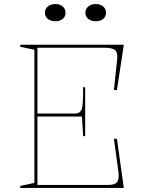

<svg xmlns="http://www.w3.org/2000/svg" viewBox="-20 -929 707 949"><path d="M80 0V-10L150 -25V-683L80 -698V-708H592L558 -484H543L559 -635Q563 -668 549.5 -680.5Q536 -693 498 -693H165V-368H354Q363 -368 370.5 -372.5Q378 -377 382 -385Q387 -393 389 -421Q391 -449 391 -498H401V-256H391L385 -353H165V-15H515Q549 -15 559.5 -30Q570 -45 565 -83L543 -243H558L592 0ZM454 -909Q476 -909 490 -897Q504 -885 504 -866Q504 -847 490 -835.5Q476 -824 454 -824Q431 -824 416.5 -835.5Q402 -847 402 -866Q402 -885 416.5 -897Q431 -909 454 -909ZM254 -909Q276 -909 290 -897Q304 -885 304 -866Q304 -847 290 -835.5Q276 -824 254 -824Q231 -824 216.5 -835.5Q202 -847 202 -866Q202 -885 216.5 -897Q231 -909 254 -909Z"/></svg>

Font: Kalnia Thin
Style: Regular
Weight: 250
Designer: Frida Medrano
Foundry: Frida Medrano
Version: Version 1.105